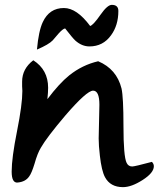

<svg xmlns="http://www.w3.org/2000/svg" viewBox="-20 -713 653 790"><path d="M384 -461Q460 -429 480 -349Q488 -313 488 -195Q488 -69 501 -43Q508 -28 524 -28Q534 -28 605 -47Q613 -39 613 -29Q613 -2 567 27.5Q521 57 486 57Q434 57 412 16Q398 -10 391 -72Q386 -114 386 -143Q386 -166 387.5 -212.5Q389 -259 389 -282Q389 -340 363 -340Q337 -340 249 -238Q171 -146 148 -105Q134 -82 122 -39Q110 0 100 13Q85 35 53 38Q28 41 28 -7Q28 -63 50 -173Q72 -283 72 -339Q72 -345 71 -358Q71 -370 71 -377Q71 -430 117 -465Q178 -426 178 -352Q178 -333 175 -305Q224 -370 265 -403Q319 -446 384 -461ZM248 -596Q239 -595 221 -575Q209 -561 197 -547Q181 -530 132 -509Q139 -586 156 -622Q183 -680 243 -680Q296 -680 351 -606Q364 -610 394 -653Q422 -693 440 -693Q467 -693 467 -668Q467 -609 437 -568Q404 -522 348 -522Q317 -522 290 -546Q279 -556 248 -596Z"/></svg>

Font: Wortlaut AH
Style: SemiBold
Weight: 600
Designer: Andreas Höfeld
Foundry: Fontgrube AH
Version: Version 2.59